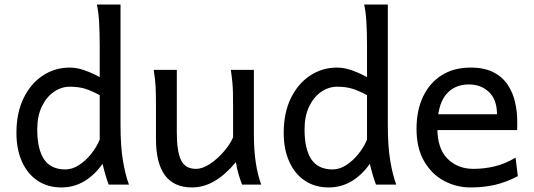

<svg xmlns="http://www.w3.org/2000/svg" viewBox="-20 -801 2315 833"><path d="M502.9 -781.2V-258.8Q502.9 -166.5 513.4 -103.8Q523.9 -41 539.6 0H451.7Q446.3 -12.7 438.7 -38.1Q431.2 -63.5 424.8 -90.3Q390.1 -41 345.2 -14.4Q300.3 12.2 246.6 12.2Q187 12.2 143.1 -17.1Q99.1 -46.4 75.2 -99.9Q51.3 -153.3 51.3 -224.6Q51.3 -311 82 -374.5Q112.8 -438 165.3 -472.9Q217.8 -507.8 283.2 -507.8Q314.5 -507.8 349.4 -495.1Q384.3 -482.4 412.6 -466.3V-603Q412.6 -661.6 409.9 -706.1Q407.2 -750.5 400.4 -781.2ZM412.6 -195.3V-388.2Q376.5 -407.7 348.4 -416.3Q320.3 -424.8 283.2 -424.8Q246.1 -424.8 213.9 -402.6Q181.6 -380.4 161.6 -338.9Q141.6 -297.4 141.6 -239.3Q141.6 -154.3 170.9 -110.1Q200.2 -65.9 263.7 -65.9Q293.5 -65.9 322.5 -84.7Q351.6 -103.5 375.5 -133.3Q399.4 -163.1 412.6 -195.3Z M1113.3 0H1030.3Q1023.4 -17.1 1015.4 -43.7Q1007.3 -70.3 1003.4 -97.7Q959 -43.9 911.6 -15.9Q864.3 12.2 813 12.2Q656.7 12.2 656.7 -197.8Q656.7 -201.2 656.7 -222.2Q656.7 -243.2 656.7 -269.8Q656.7 -296.4 656.7 -317.4Q656.7 -338.4 656.7 -341.8Q656.7 -388.2 655.3 -421.1Q653.8 -454.1 647 -498H747.1V-227.1Q747.1 -144 765.4 -106.2Q783.7 -68.4 830.1 -68.4Q858.9 -68.4 891.4 -90.1Q923.8 -111.8 951.2 -143.6Q978.5 -175.3 991.2 -205.1V-341.8Q991.2 -374 990.7 -397.9Q990.2 -421.9 988 -445.1Q985.8 -468.3 981.4 -498H1081.5V-219.7Q1081.5 -148.9 1089.8 -95Q1098.1 -41 1113.3 0Z M1662.6 -781.2V-258.8Q1662.6 -166.5 1673.1 -103.8Q1683.6 -41 1699.2 0H1611.3Q1606 -12.7 1598.4 -38.1Q1590.8 -63.5 1584.5 -90.3Q1549.8 -41 1504.9 -14.4Q1460 12.2 1406.2 12.2Q1346.7 12.2 1302.7 -17.1Q1258.8 -46.4 1234.9 -99.9Q1210.9 -153.3 1210.9 -224.6Q1210.9 -311 1241.7 -374.5Q1272.5 -438 1325 -472.9Q1377.4 -507.8 1442.9 -507.8Q1474.1 -507.8 1509 -495.1Q1543.9 -482.4 1572.3 -466.3V-603Q1572.3 -661.6 1569.6 -706.1Q1566.9 -750.5 1560.1 -781.2ZM1572.3 -195.3V-388.2Q1536.1 -407.7 1508.1 -416.3Q1480 -424.8 1442.9 -424.8Q1405.8 -424.8 1373.5 -402.6Q1341.3 -380.4 1321.3 -338.9Q1301.3 -297.4 1301.3 -239.3Q1301.3 -154.3 1330.6 -110.1Q1359.9 -65.9 1423.3 -65.9Q1453.1 -65.9 1482.2 -84.7Q1511.2 -103.5 1535.2 -133.3Q1559.1 -163.1 1572.3 -195.3Z M2223.6 -236.8H1860.4V-305.2H2136.2Q2136.2 -368.2 2101.8 -401.4Q2067.4 -434.6 2014.2 -434.6Q1950.2 -434.6 1913.8 -389.2Q1877.4 -343.8 1877.4 -246.6Q1877.4 -156.2 1921.6 -112.3Q1965.8 -68.4 2033.7 -68.4Q2081.1 -68.4 2126.7 -79.3Q2172.4 -90.3 2216.8 -117.2L2226.6 -36.6Q2174.8 -9.8 2126.5 1.2Q2078.1 12.2 2021.5 12.2Q1959.5 12.2 1906 -16.6Q1852.5 -45.4 1819.8 -102.1Q1787.1 -158.7 1787.1 -241.7Q1787.1 -322.8 1815.7 -382.3Q1844.2 -441.9 1896.7 -474.9Q1949.2 -507.8 2021.5 -507.8Q2082 -507.8 2121.3 -487.3Q2160.6 -466.8 2183.1 -432.6Q2205.6 -398.4 2214.8 -357.2Q2224.1 -315.9 2224.1 -274.9Q2224.1 -268.6 2224.1 -256.1Q2224.1 -243.7 2223.6 -236.8Z"/></svg>

Font: Kanchenjunga
Style: Regular
Weight: 400
Designer: Becca Hirsbrunner Spalinger
Foundry: SIL International
Version: Version 2.001